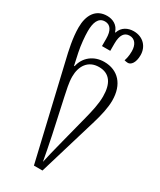

<svg xmlns="http://www.w3.org/2000/svg" viewBox="-248 -849 970 1167"><g transform="rotate(30 236.5 -265.5)"><path d="M207 240H267L391 -173C408 -229 422 -290 422 -340C422 -453 360 -520 263 -520C190 -520 133 -475 119 -407H115L97 -490C87 -539 82 -595 82 -632C82 -690 97 -735 144 -735C181 -735 202 -706 202 -647V-596H260V-647C260 -707 280 -735 317 -735C353 -735 375 -706 375 -659C375 -623 368 -601 364 -590C371 -588 380 -586 389 -586C410 -586 433 -611 433 -665C433 -724 392 -771 325 -771C286 -771 246 -753 232 -708H229C216 -753 177 -771 139 -771C58 -771 22 -708 22 -623C22 -551 39 -474 56 -404ZM243 193C236 153 222 82 210 24L158 -215C150 -254 138 -302 138 -345C138 -418 174 -477 251 -477C326 -477 361 -424 361 -334C361 -279 347 -223 334 -171L284 24C265 99 251 153 243 193Z"/></g></svg>

Font: Noto Serif Georgian Condensed Light
Style: Regular
Weight: 300
Width: 3
Designer: Monotype Design Team, Akaki Razmadze
Foundry: Google LLC
Version: Version 2.003